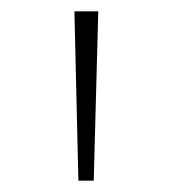

<svg xmlns="http://www.w3.org/2000/svg" viewBox="-20 -678 304 338"><path d="M118 -360 111 -658H153L145 -360Z"/></svg>

Font: EauTestText Light
Style: Regular
Weight: 300
Designer: Christian Thalmann (Catharsis Fonts)
Version: Version 0.001;PS 000.001;hotconv 1.0.88;makeotf.lib2.5.64775